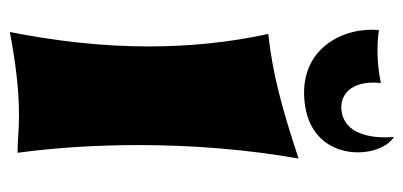

<svg xmlns="http://www.w3.org/2000/svg" viewBox="-240 -580 838 399"><g transform="rotate(90 179.5 -381.0)"><path d="M310 -582C210 -549 136 -528 51 -519C69 -437 77 -353 77 -270C77 -171 65 -73 47 18C111 6 167 -1 220 -1C250 -1 274 2 298 2C287 -79 282 -164 282 -249C282 -362 291 -474 310 -582ZM265 -780C265 -780 277 -684 215 -672C183 -665 146 -686 153 -753C115 -745 75 -744 43 -749C36 -679 78 -585 188 -594C323 -605 312 -753 265 -780Z"/></g></svg>

Font: Shojumaru
Style: Regular
Weight: 400
Designer: Astigmatic (AOETI)
Foundry: Astigmatic (AOETI)
Version: Version 1.000